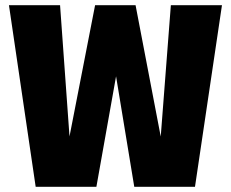

<svg xmlns="http://www.w3.org/2000/svg" viewBox="-20 -720 890 740"><path d="M497.5 0 422.5 -455 402.5 -700H502.5L615.5 -110L583.5 0ZM117.5 0 14.5 -700H211.5L253.5 -116L270.5 0ZM258.5 0 231.5 -110 346.5 -700H447.5L432.5 -455L351.5 0ZM571.5 0 593.5 -116 638.5 -700H835.5L731.5 0Z"/></svg>

Font: Trispace Thin ExtraBold
Style: Regular
Weight: 800
Version: Version 1.210